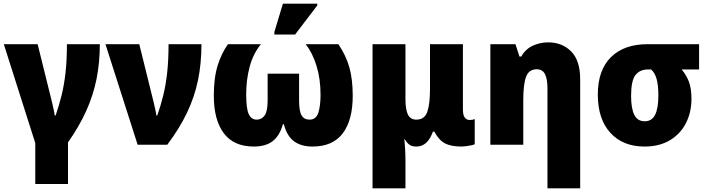

<svg xmlns="http://www.w3.org/2000/svg" viewBox="-20 -796 3901 1056"><path d="M174 216V-9L1 -553H187L267 -230Q270 -215 274.5 -196.5Q279 -178 281 -161H286Q305 -216 319 -273Q333 -330 340.5 -397.5Q348 -465 348 -553H529Q529 -452 511 -362Q493 -272 454.5 -186.5Q416 -101 354 -13V216Z M737 0 560 -553H746L826 -230Q829 -215 833.5 -196.5Q838 -178 840 -161H845Q864 -215 878 -272Q892 -329 899.5 -397Q907 -465 907 -553H1088Q1088 -447 1069 -355Q1050 -263 1008.5 -176Q967 -89 900 0Z M1376 10Q1266 10 1211 -63Q1156 -136 1156 -269Q1156 -369 1177.5 -437Q1199 -505 1234 -553H1415Q1372 -500 1353 -428.5Q1334 -357 1334 -277Q1334 -199 1348 -168.5Q1362 -138 1392 -138Q1419 -138 1435.5 -161Q1452 -184 1452 -244V-391H1625V-244Q1625 -184 1639 -161Q1653 -138 1682 -138Q1719 -138 1731 -176.5Q1743 -215 1743 -274Q1743 -363 1720.5 -435Q1698 -507 1661 -553H1841Q1883 -491 1901.5 -425.5Q1920 -360 1920 -269Q1920 -135 1865 -62.5Q1810 10 1699 10Q1636 10 1597 -19Q1558 -48 1541 -113H1536Q1518 -49 1479.5 -19.5Q1441 10 1376 10ZM1489 -606V-620L1536 -776H1725V-766L1603 -606Z M2029 240V-553H2210V-250Q2210 -194 2223.5 -166Q2237 -138 2270 -138Q2315 -138 2330 -180.5Q2345 -223 2345 -307V-553H2526V-195Q2526 -162 2536.5 -149Q2547 -136 2563 -136Q2579 -136 2591 -141V-3Q2587 0 2573 3Q2559 6 2544 8Q2529 10 2519 10Q2460 10 2426.5 -8Q2393 -26 2369 -72H2361Q2332 10 2270 10Q2246 10 2232 0Q2218 -10 2206 -31H2204Q2206 -10 2208 22Q2210 54 2210 84V240Z M2991 240V-312Q2991 -361 2977.5 -388Q2964 -415 2932 -415Q2889 -415 2873.5 -374Q2858 -333 2858 -246V0H2677V-553H2815L2837 -485H2847Q2870 -526 2910 -544.5Q2950 -563 2995 -563Q3072 -563 3121.5 -513Q3171 -463 3171 -360V240Z M3525 10Q3406 10 3337 -65.5Q3268 -141 3268 -276Q3268 -410 3340 -481.5Q3412 -553 3542 -553H3825V-414H3729Q3756 -382 3769.5 -345Q3783 -308 3783 -252Q3783 -179 3753 -119.5Q3723 -60 3665 -25Q3607 10 3525 10ZM3526 -129Q3565 -129 3583 -164.5Q3601 -200 3601 -272Q3601 -329 3591 -363Q3581 -397 3561 -414H3544Q3499 -414 3475 -383Q3451 -352 3451 -269Q3451 -200 3468.5 -164.5Q3486 -129 3526 -129Z"/></svg>

Font: Noto Sans SemiCondensed Black
Style: Regular
Weight: 900
Width: 4
Designer: Monotype Design Team
Foundry: Monotype Imaging Inc.
Version: Version 2.013; ttfautohint (v1.8.4.7-5d5b)